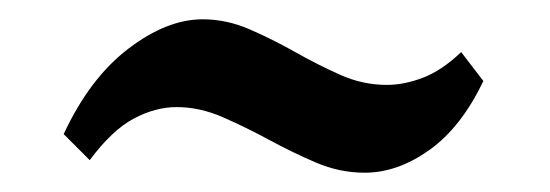

<svg xmlns="http://www.w3.org/2000/svg" viewBox="-20 -451 570 199"><path d="M46 -312Q73 -370 113 -400.5Q153 -431 190 -431Q215 -431 239 -420.5Q263 -410 286 -397Q309 -384 332.5 -373.5Q356 -363 381 -363Q399 -363 418.5 -370.5Q438 -378 458 -397L481 -367Q458 -319 425 -295.5Q392 -272 358 -272Q332 -272 307.5 -282.5Q283 -293 259 -306Q235 -319 211 -329.5Q187 -340 163 -340Q141 -340 118.5 -328Q96 -316 73 -285Z"/></svg>

Font: PTSerif
Style: Bold
Weight: 700
Designer: A.Korolkova, O.Umpeleva, V.Yefimov
Foundry: ParaType Ltd
Version: Version 1.000W OFL; ttfautohint (v1.2) -l 8 -r 50 -G 200 -x 